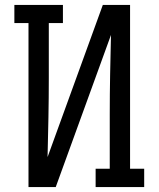

<svg xmlns="http://www.w3.org/2000/svg" viewBox="-20 -755 640 775"><path d="M95 0V-662H38V-735H234V-662H177V-441Q177 -361 175.5 -281Q174 -201 172 -121L395 -735H505V-74H562V0H366V-74H423V-294Q423 -374 424.5 -454Q426 -534 428 -614L205 0Z"/></svg>

Font: Iosevka Curly Slab Extended
Style: Regular
Weight: 400
Width: 7
Monospace: yes
Designer: Belleve Invis
Foundry: Belleve Invis
Version: Version 11.1.0; ttfautohint (v1.8.3)